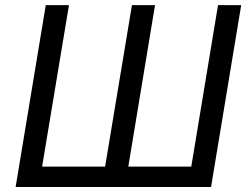

<svg xmlns="http://www.w3.org/2000/svg" viewBox="-20 -748 998 768"><path d="M163.1 -727.5H255.9L148.4 -81.5H400.4L507.8 -727.5H600.1L493.2 -81.5H745.1L852.1 -727.5H944.8L824.2 0H42.5Z"/></svg>

Font: Inter
Style: Italic
Weight: 400
Italic angle: -9.3988°
Designer: Rasmus Andersson
Foundry: rsms
Version: Version 4.001;git-66647c0bb